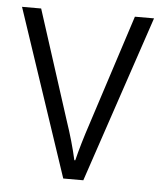

<svg xmlns="http://www.w3.org/2000/svg" viewBox="-44 -571 513 610"><g transform="rotate(5 212.5 -266.0)"><path d="M180 0H244L423 -532H362L248 -180C234 -138 221 -94 213 -61H210C202 -98 189 -143 175 -184L63 -532H2Z"/></g></svg>

Font: Noto Sans Bengali SemiCondensed Light
Style: Regular
Weight: 300
Width: 4
Designer: Joana Ranito - Universal Thirst; Jelle Bosma - Monotype Design Team
Foundry: Universal Thirst ehf.
Version: Version 3.000